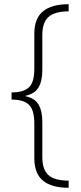

<svg xmlns="http://www.w3.org/2000/svg" viewBox="-20 -734 387 912"><path d="M306 158Q225 158 184 124Q143 90 143 17V-148Q143 -211 118 -236Q93 -261 35 -261V-295Q92 -295 117.5 -319Q143 -343 143 -407V-574Q143 -646 184 -680Q225 -714 306 -714V-680Q241 -680 211 -654Q181 -628 181 -567V-401Q181 -348 162.5 -318Q144 -288 101 -279V-277Q145 -268 163 -237.5Q181 -207 181 -155V12Q181 72 210.5 98Q240 124 306 124Z"/></svg>

Font: Noto Sans Armenian SemiCondensed ExtraLight
Style: Regular
Weight: 200
Width: 4
Designer: Monotype Design Team
Foundry: Monotype Imaging Inc.
Version: Version 2.008; ttfautohint (v1.8.4.7-5d5b)